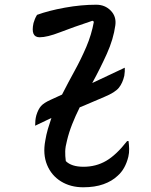

<svg xmlns="http://www.w3.org/2000/svg" viewBox="-20 -780 640 814"><path d="M509 -493Q510 -478 507 -459Q500 -428 484 -408Q468 -388 422 -369L326 -328Q322 -326 318 -325Q300 -289 286 -253.5Q272 -218 264 -184Q257 -158 256.5 -138.5Q256 -119 259 -97Q283 -73 334 -73Q387 -73 430 -98Q473 -123 519 -182H525Q527 -166 527.5 -149Q528 -132 524 -115Q511 -63 479 -35Q455 -12 418.5 1Q382 14 333 14Q279 14 238.5 -11Q198 -36 179.5 -81Q161 -126 172 -184Q176 -209 183 -233Q190 -257 198 -280L129 -247Q129 -258 130 -269Q131 -280 134 -291Q142 -317 154 -330.5Q166 -344 195 -357L243 -379Q269 -430 296.5 -480Q324 -530 346 -581.5Q368 -633 378 -688L372 -692Q288 -664 234 -643Q180 -622 148 -622Q109 -622 122 -682Q125 -692 128 -699.5Q131 -707 137 -717Q186 -735 255 -747.5Q324 -760 388 -760Q425 -760 449.5 -735Q474 -710 469 -673Q461 -614 433 -552Q405 -490 371 -428Z"/></svg>

Font: Recursive Mn Csl St
Style: Italic
Weight: 400
Italic angle: -15°
Monospace: yes
Version: Version 1.079;hotconv 1.0.112;makeotfexe 2.5.65598; ttfautoh